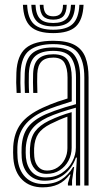

<svg xmlns="http://www.w3.org/2000/svg" viewBox="-20 -779 444 806"><path d="M334 0V-453.5Q334 -523 306.1 -558.4Q278.2 -593.8 204 -593.8Q138.5 -593.8 103.9 -567.8Q69.2 -541.8 66.2 -473.8Q65.5 -451.8 65.6 -431.1Q65.8 -410.5 67 -388.8H49.8Q48.2 -412.8 48 -432.5Q47.8 -452.2 48.8 -474.5Q51.8 -545.8 88.2 -576.8Q124.8 -607.8 204 -607.8Q261.2 -607.8 293.4 -590.1Q325.5 -572.5 338.6 -538.1Q351.8 -503.8 351.8 -453.5V0ZM172 -34.2Q211.2 -34.2 239.5 -52.8Q267.8 -71.2 283.1 -100.1Q298.5 -129 298.5 -159.8V-326.8Q267.2 -318.5 234.1 -307.4Q201 -296.2 178.8 -285.8Q135 -264.8 113.4 -236Q91.8 -207.2 88.2 -159Q87.5 -147.2 87.8 -137.8Q88 -128.2 88.8 -117.5Q93 -79 114.2 -56.6Q135.5 -34.2 172 -34.2ZM175.5 -49.2Q144.8 -49.2 126.9 -68.8Q109 -88.2 106.2 -119.5Q105.5 -128.5 105.4 -138.1Q105.2 -147.8 105.8 -157.2Q108.2 -202.2 127.8 -227.9Q147.2 -253.5 185 -272Q209.5 -283.8 232 -292.2Q254.5 -300.8 280.8 -308.2V-158.5Q280.8 -130 267.8 -105Q254.8 -80 231.2 -64.6Q207.8 -49.2 175.5 -49.2ZM177.5 -63Q202.2 -63 221.5 -75.9Q240.8 -88.8 251.9 -110.2Q263 -131.8 263 -157.2V-289.2Q245 -282.8 227.9 -275.4Q210.8 -268 191.8 -258.5Q156.2 -240.5 140.6 -217.5Q125 -194.5 123.2 -156.5Q123 -147 123.1 -138.1Q123.2 -129.2 124 -120.8Q126 -96 139.9 -79.5Q153.8 -63 177.5 -63ZM159 7.5Q106.2 7.5 73.6 -24Q41 -55.5 36 -114Q35 -126.5 35 -138.5Q35 -150.5 35.5 -163.8Q39 -221.5 67.6 -259.6Q96.2 -297.8 159.5 -326.8Q174.5 -333.8 189.9 -340Q205.2 -346.2 223.2 -352.6Q241.2 -359 263.5 -365.5V-453.5Q263.5 -492.2 250.9 -514.8Q238.2 -537.2 204 -537.2Q170 -537.2 154 -520.4Q138 -503.5 136.5 -469.5Q136 -457.2 136 -434.8Q136 -412.2 137 -388.8H119.5Q118.5 -411.2 118.5 -433.5Q118.5 -455.8 119 -470.8Q120.8 -513.5 141.6 -532.4Q162.5 -551.2 204 -551.2Q249.2 -551.2 265.2 -524.9Q281.2 -498.5 281.2 -453.5V-353.5Q249.8 -344 219.2 -333.5Q188.8 -323 166 -313.2Q111.5 -289 83.5 -252.6Q55.5 -216.2 53 -162.5Q52.8 -150.8 52.8 -139Q52.8 -127.2 53.8 -115.2Q57.8 -64.8 86.4 -35.6Q115 -6.5 163.2 -6.5Q208 -6.5 237.9 -25.6Q267.8 -44.8 287 -78H291.2L282.5 -21.5V0H265.2L265 -9.5L276 -46.2H272.5Q251.5 -18 223.9 -5.2Q196.2 7.5 159 7.5ZM298.8 0V-48.2L302.8 -117.5H298.8Q282.8 -73 249.2 -46.6Q215.8 -20.2 167.2 -20.5Q126.5 -20.5 100.8 -45.9Q75 -71.2 71.2 -116.2Q70.5 -127.8 70.4 -138.5Q70.2 -149.2 70.8 -161.2Q73.5 -213.8 97.5 -245.2Q121.5 -276.8 172.5 -299.5Q187.8 -306.2 209 -313.9Q230.2 -321.5 253.6 -328.8Q277 -336 299 -341.8V-453.5Q299 -506 279.2 -535.8Q259.5 -565.5 204 -565.5Q153.2 -565.5 128.4 -543.8Q103.5 -522 101.2 -471Q100.8 -456.2 100.8 -433.9Q100.8 -411.5 102.2 -388.8H84.5Q83.2 -410.2 83.1 -432.8Q83 -455.2 83.8 -471.2Q86 -528.8 114.2 -554.2Q142.5 -579.8 204 -579.8Q268 -579.8 292.2 -547.6Q316.5 -515.5 316.5 -453.5V0ZM203.5 -640Q138 -640 108.5 -667.6Q79 -695.2 76.2 -758.8H94Q96.2 -702.8 121.8 -678.5Q147.2 -654.2 203.5 -654.2Q259.8 -654.2 285.2 -678.5Q310.8 -702.8 313.2 -758.8H330.8Q327.8 -695.2 298.2 -667.6Q268.8 -640 203.5 -640ZM203.5 -668.2Q156.2 -668.2 134.9 -689.2Q113.5 -710.2 111.5 -758.8H129Q130.8 -718 148 -700.2Q165.2 -682.5 203.5 -682.5Q241.8 -682.5 259 -700.2Q276.2 -718 278 -758.8H295.5Q293.5 -710.2 272.1 -689.2Q250.8 -668.2 203.5 -668.2ZM203.5 -696.5Q174.5 -696.5 161.2 -710.9Q148 -725.2 146.8 -758.8H162.5Q163 -732.8 173 -721.6Q183 -710.5 203.5 -710.5Q224.2 -710.5 234.2 -721.6Q244.2 -732.8 244.5 -758.8H260.2Q259 -725.2 245.8 -710.9Q232.5 -696.5 203.5 -696.5Z"/></svg>

Font: Big Shoulders Inline Text Thin Medium
Style: Regular
Weight: 500
Version: Version 2.002